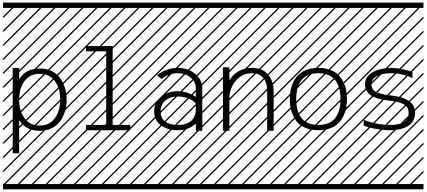

<svg xmlns="http://www.w3.org/2000/svg" viewBox="-23 -990 3228 1453"><path d="M73.2 -476.1H122.1V-391.1Q172.9 -471.7 277.3 -471.7Q329.6 -471.7 370.1 -451.2Q410.6 -430.7 434.3 -396.2Q458 -361.8 469.7 -321Q481.4 -280.3 481.4 -235.8Q481.4 -191.4 469.7 -150.6Q458 -109.9 434.3 -75.4Q410.6 -41 370.1 -20.5Q329.6 0 277.3 0Q172.9 0 122.1 -80.6V169.9H73.2ZM162.8 -376.5Q122.1 -321.3 122.1 -235.8Q122.1 -150.4 162.8 -95.2Q203.6 -40 277.3 -40Q351.1 -40 391.8 -95.2Q432.6 -150.4 432.6 -235.8Q432.6 -321.3 391.8 -376.5Q351.1 -431.6 277.3 -431.6Q203.6 -431.6 162.8 -376.5ZM0 402.8H530.3V442.9H0ZM0 -970.2H530.3V-930.2H0ZM526.9 410.6 533.7 417.5 525.4 425.8 518.6 418.9ZM526.9 304.7 533.7 311.5 419.4 425.8 412.6 418.9ZM526.9 198.7 533.7 205.6 313.5 425.8 306.6 418.9ZM526.9 92.3 533.7 99.1 207.5 425.8 200.7 418.9ZM526.9 -13.2 533.7 -6.3 101.6 425.8 94.7 418.9ZM526.9 -119.1 533.7 -112.3 3.4 418 -3.4 411.1ZM526.9 -225.6 533.7 -218.8 3.4 311.5 -3.4 304.7ZM526.9 -331.5 533.7 -324.7 3.4 205.6 -3.4 198.7ZM526.9 -438 533.7 -431.2 3.4 99.1 -3.4 92.3ZM526.9 -543.5 533.7 -536.6 3.4 -6.3 -3.4 -13.2ZM526.9 -649.4 533.7 -642.6 3.4 -112.3 -3.4 -119.1ZM526.9 -755.9 533.7 -749 3.4 -218.8 -3.4 -225.6ZM526.9 -861.8 533.7 -855 3.4 -324.7 -3.4 -331.5ZM516.6 -958 523.4 -951.2 3.4 -431.2 -3.4 -438ZM411.1 -958 418 -951.2 3.4 -536.6 -3.4 -543.5ZM305.2 -958 312 -951.2 3.4 -642.6 -3.4 -649.4ZM198.7 -958 205.6 -951.2 3.4 -749 -3.4 -755.9ZM92.3 -958 99.1 -951.2 3.4 -855 -3.4 -861.8Z M627.9 -4.4V-44.4H780.8V-601.6H627.9V-641.6H829.6V-44.4H962.9V-4.4ZM530.3 402.8H1060.5V442.9H530.3ZM530.3 -970.2H1060.5V-930.2H530.3ZM1057.1 410.6 1064 417.5 1055.7 425.8 1048.8 418.9ZM1057.1 304.7 1064 311.5 949.7 425.8 942.9 418.9ZM1057.1 198.7 1064 205.6 843.8 425.8 836.9 418.9ZM1057.1 92.3 1064 99.1 737.8 425.8 731 418.9ZM1057.1 -13.2 1064 -6.3 631.8 425.8 625 418.9ZM1057.1 -119.1 1064 -112.3 533.7 418 526.9 411.1ZM1057.1 -225.6 1064 -218.8 533.7 311.5 526.9 304.7ZM1057.1 -331.5 1064 -324.7 533.7 205.6 526.9 198.7ZM1057.1 -438 1064 -431.2 533.7 99.1 526.9 92.3ZM1057.1 -543.5 1064 -536.6 533.7 -6.3 526.9 -13.2ZM1057.1 -649.4 1064 -642.6 533.7 -112.3 526.9 -119.1ZM1057.1 -755.9 1064 -749 533.7 -218.8 526.9 -225.6ZM1057.1 -861.8 1064 -855 533.7 -324.7 526.9 -331.5ZM1046.9 -958 1053.7 -951.2 533.7 -431.2 526.9 -438ZM941.4 -958 948.2 -951.2 533.7 -536.6 526.9 -543.5ZM835.4 -958 842.3 -951.2 533.7 -642.6 526.9 -649.4ZM729 -958 735.8 -951.2 533.7 -749 526.9 -755.9ZM622.6 -958 629.4 -951.2 533.7 -855 526.9 -861.8Z M1507.8 -321.8V0H1459V-55.2Q1405.8 -4.4 1324.7 -4.4Q1244.1 -4.4 1193.8 -42Q1143.6 -79.6 1143.6 -145.5Q1143.6 -215.3 1194.6 -257.6Q1245.6 -299.8 1321.8 -299.8Q1395 -299.8 1459 -255.9V-321.8Q1459 -370.6 1419.2 -403.3Q1379.4 -436 1322.3 -436Q1256.8 -436 1198.7 -392.1L1165.5 -421.4Q1237.8 -476.1 1322.3 -476.1Q1399.4 -476.1 1453.6 -431.4Q1507.8 -386.7 1507.8 -321.8ZM1324.7 -44.4Q1388.2 -44.4 1423.6 -75.2Q1459 -106 1459 -167V-206.5Q1438 -231.9 1401.1 -245.8Q1364.3 -259.8 1321.8 -259.8Q1265.1 -259.8 1228.8 -229.7Q1192.4 -199.7 1192.4 -145.5Q1192.4 -95.7 1226.6 -70.1Q1260.7 -44.4 1324.7 -44.4ZM1060.5 402.8H1590.8V442.9H1060.5ZM1060.5 -970.2H1590.8V-930.2H1060.5ZM1587.4 410.6 1594.2 417.5 1585.9 425.8 1579.1 418.9ZM1587.4 304.7 1594.2 311.5 1480 425.8 1473.1 418.9ZM1587.4 198.7 1594.2 205.6 1374 425.8 1367.2 418.9ZM1587.4 92.3 1594.2 99.1 1268.1 425.8 1261.2 418.9ZM1587.4 -13.2 1594.2 -6.3 1162.1 425.8 1155.3 418.9ZM1587.4 -119.1 1594.2 -112.3 1064 418 1057.1 411.1ZM1587.4 -225.6 1594.2 -218.8 1064 311.5 1057.1 304.7ZM1587.4 -331.5 1594.2 -324.7 1064 205.6 1057.1 198.7ZM1587.4 -438 1594.2 -431.2 1064 99.1 1057.1 92.3ZM1587.4 -543.5 1594.2 -536.6 1064 -6.3 1057.1 -13.2ZM1587.4 -649.4 1594.2 -642.6 1064 -112.3 1057.1 -119.1ZM1587.4 -755.9 1594.2 -749 1064 -218.8 1057.1 -225.6ZM1587.4 -861.8 1594.2 -855 1064 -324.7 1057.1 -331.5ZM1577.1 -958 1584 -951.2 1064 -431.2 1057.1 -438ZM1471.7 -958 1478.5 -951.2 1064 -536.6 1057.1 -543.5ZM1365.7 -958 1372.6 -951.2 1064 -642.6 1057.1 -649.4ZM1259.3 -958 1266.1 -951.2 1064 -749 1057.1 -755.9ZM1152.8 -958 1159.7 -951.2 1064 -855 1057.1 -861.8Z M1664.1 -480.5H1712.9V-382.8Q1739.7 -425.8 1782.5 -450.9Q1825.2 -476.1 1881.3 -476.1Q1962.4 -476.1 2005.1 -426.8Q2047.9 -377.4 2047.9 -298.3V0H1999V-298.3Q1999 -366.7 1968.8 -401.4Q1938.5 -436 1881.3 -436Q1810.1 -436 1761.5 -378.7Q1712.9 -321.3 1712.9 -240.2V0H1664.1ZM1590.8 402.8H2121.1V442.9H1590.8ZM1590.8 -970.2H2121.1V-930.2H1590.8ZM2117.7 410.6 2124.5 417.5 2116.2 425.8 2109.4 418.9ZM2117.7 304.7 2124.5 311.5 2010.3 425.8 2003.4 418.9ZM2117.7 198.7 2124.5 205.6 1904.3 425.8 1897.5 418.9ZM2117.7 92.3 2124.5 99.1 1798.3 425.8 1791.5 418.9ZM2117.7 -13.2 2124.5 -6.3 1692.4 425.8 1685.5 418.9ZM2117.7 -119.1 2124.5 -112.3 1594.2 418 1587.4 411.1ZM2117.7 -225.6 2124.5 -218.8 1594.2 311.5 1587.4 304.7ZM2117.7 -331.5 2124.5 -324.7 1594.2 205.6 1587.4 198.7ZM2117.7 -438 2124.5 -431.2 1594.2 99.1 1587.4 92.3ZM2117.7 -543.5 2124.5 -536.6 1594.2 -6.3 1587.4 -13.2ZM2117.7 -649.4 2124.5 -642.6 1594.2 -112.3 1587.4 -119.1ZM2117.7 -755.9 2124.5 -749 1594.2 -218.8 1587.4 -225.6ZM2117.7 -861.8 2124.5 -855 1594.2 -324.7 1587.4 -331.5ZM2107.4 -958 2114.3 -951.2 1594.2 -431.2 1587.4 -438ZM2002 -958 2008.8 -951.2 1594.2 -536.6 1587.4 -543.5ZM1896 -958 1902.8 -951.2 1594.2 -642.6 1587.4 -649.4ZM1789.6 -958 1796.4 -951.2 1594.2 -749 1587.4 -755.9ZM1683.1 -958 1689.9 -951.2 1594.2 -855 1587.4 -861.8Z M2596.2 -308.6Q2602.5 -276.4 2602.5 -240.2Q2602.5 -204.1 2596.2 -171.9Q2589.8 -139.6 2574.2 -108.4Q2558.6 -77.1 2534.7 -54.4Q2510.7 -31.7 2472.7 -18.1Q2434.6 -4.4 2386.2 -4.4Q2337.9 -4.4 2299.8 -18.1Q2261.7 -31.7 2237.8 -54.4Q2213.9 -77.1 2198.2 -108.4Q2182.6 -139.6 2176.3 -171.9Q2169.9 -204.1 2169.9 -240.2Q2169.9 -276.4 2176.3 -308.6Q2182.6 -340.8 2198.2 -372.1Q2213.9 -403.3 2237.8 -426Q2261.7 -448.7 2299.8 -462.4Q2337.9 -476.1 2386.2 -476.1Q2434.6 -476.1 2472.7 -462.4Q2510.7 -448.7 2534.7 -426Q2558.6 -403.3 2574.2 -372.1Q2589.8 -340.8 2596.2 -308.6ZM2544.9 -162.8Q2553.7 -197.3 2553.7 -240.2Q2553.7 -283.2 2544.9 -317.6Q2536.1 -352.1 2517.1 -379.2Q2498 -406.2 2464.8 -421.1Q2431.6 -436 2386.2 -436Q2340.8 -436 2307.6 -421.1Q2274.4 -406.2 2255.4 -379.2Q2236.3 -352.1 2227.5 -317.6Q2218.8 -283.2 2218.8 -240.2Q2218.8 -197.3 2227.5 -162.8Q2236.3 -128.4 2255.4 -101.3Q2274.4 -74.2 2307.6 -59.3Q2340.8 -44.4 2386.2 -44.4Q2431.6 -44.4 2464.8 -59.3Q2498 -74.2 2517.1 -101.3Q2536.1 -128.4 2544.9 -162.8ZM2121.1 402.8H2651.4V442.9H2121.1ZM2121.1 -970.2H2651.4V-930.2H2121.1ZM2647.9 410.6 2654.8 417.5 2646.5 425.8 2639.6 418.9ZM2647.9 304.7 2654.8 311.5 2540.5 425.8 2533.7 418.9ZM2647.9 198.7 2654.8 205.6 2434.6 425.8 2427.7 418.9ZM2647.9 92.3 2654.8 99.1 2328.6 425.8 2321.8 418.9ZM2647.9 -13.2 2654.8 -6.3 2222.7 425.8 2215.8 418.9ZM2647.9 -119.1 2654.8 -112.3 2124.5 418 2117.7 411.1ZM2647.9 -225.6 2654.8 -218.8 2124.5 311.5 2117.7 304.7ZM2647.9 -331.5 2654.8 -324.7 2124.5 205.6 2117.7 198.7ZM2647.9 -438 2654.8 -431.2 2124.5 99.1 2117.7 92.3ZM2647.9 -543.5 2654.8 -536.6 2124.5 -6.3 2117.7 -13.2ZM2647.9 -649.4 2654.8 -642.6 2124.5 -112.3 2117.7 -119.1ZM2647.9 -755.9 2654.8 -749 2124.5 -218.8 2117.7 -225.6ZM2647.9 -861.8 2654.8 -855 2124.5 -324.7 2117.7 -331.5ZM2637.7 -958 2644.5 -951.2 2124.5 -431.2 2117.7 -438ZM2532.2 -958 2539.1 -951.2 2124.5 -536.6 2117.7 -543.5ZM2426.3 -958 2433.1 -951.2 2124.5 -642.6 2117.7 -649.4ZM2319.8 -958 2326.7 -951.2 2124.5 -749 2117.7 -755.9ZM2213.4 -958 2220.2 -951.2 2124.5 -855 2117.7 -861.8Z M3098.1 -397.5Q3077.1 -411.1 3031.5 -423.6Q2985.8 -436 2939.5 -436Q2897.5 -436 2864.5 -427.7Q2831.5 -419.4 2809.8 -399.9Q2788.1 -380.4 2788.1 -351.6Q2788.1 -313.5 2820.8 -295.4Q2853.5 -277.3 2926.8 -269Q2951.2 -266.1 2971.4 -262.5Q2991.7 -258.8 3014.9 -252.4Q3038.1 -246.1 3055.4 -236.1Q3072.8 -226.1 3087.6 -212.6Q3102.5 -199.2 3110.4 -179.4Q3118.2 -159.7 3118.2 -135.7Q3118.2 -100.1 3102.5 -74Q3086.9 -47.9 3059.3 -33Q3031.7 -18.1 2999.3 -11.2Q2966.8 -4.4 2928.7 -4.4Q2878.4 -4.4 2822.3 -14.4Q2766.1 -24.4 2729.5 -40V-83.5Q2762.2 -68.4 2818.4 -56.4Q2874.5 -44.4 2928.7 -44.4Q3069.3 -44.4 3069.3 -135.7Q3069.3 -180.7 3033.4 -200.4Q2997.6 -220.2 2919.9 -229Q2891.6 -231.9 2868.7 -236.6Q2845.7 -241.2 2820.6 -250.2Q2795.4 -259.3 2778.6 -272Q2761.7 -284.7 2750.5 -305.2Q2739.3 -325.7 2739.3 -351.6Q2739.3 -378.4 2751.7 -400.1Q2764.2 -421.9 2784.2 -435.8Q2804.2 -449.7 2831.1 -459Q2857.9 -468.3 2884.8 -472.2Q2911.6 -476.1 2939.5 -476.1Q2977.1 -476.1 3021.2 -467Q3065.4 -458 3098.1 -444.8ZM2651.4 402.8H3181.6V442.9H2651.4ZM2651.4 -970.2H3181.6V-930.2H2651.4ZM3178.2 410.6 3185.1 417.5 3176.8 425.8 3169.9 418.9ZM3178.2 304.7 3185.1 311.5 3070.8 425.8 3064 418.9ZM3178.2 198.7 3185.1 205.6 2964.8 425.8 2958 418.9ZM3178.2 92.3 3185.1 99.1 2858.9 425.8 2852.1 418.9ZM3178.2 -13.2 3185.1 -6.3 2752.9 425.8 2746.1 418.9ZM3178.2 -119.1 3185.1 -112.3 2654.8 418 2647.9 411.1ZM3178.2 -225.6 3185.1 -218.8 2654.8 311.5 2647.9 304.7ZM3178.2 -331.5 3185.1 -324.7 2654.8 205.6 2647.9 198.7ZM3178.2 -438 3185.1 -431.2 2654.8 99.1 2647.9 92.3ZM3178.2 -543.5 3185.1 -536.6 2654.8 -6.3 2647.9 -13.2ZM3178.2 -649.4 3185.1 -642.6 2654.8 -112.3 2647.9 -119.1ZM3178.2 -755.9 3185.1 -749 2654.8 -218.8 2647.9 -225.6ZM3178.2 -861.8 3185.1 -855 2654.8 -324.7 2647.9 -331.5ZM3168 -958 3174.8 -951.2 2654.8 -431.2 2647.9 -438ZM3062.5 -958 3069.3 -951.2 2654.8 -536.6 2647.9 -543.5ZM2956.5 -958 2963.4 -951.2 2654.8 -642.6 2647.9 -649.4ZM2850.1 -958 2856.9 -951.2 2654.8 -749 2647.9 -755.9ZM2743.7 -958 2750.5 -951.2 2654.8 -855 2647.9 -861.8Z"/></svg>

Font: AzarMehrMSRS3
Style: Regular
Weight: 1
Designer: Amin Abedi
Version: Version 1.00